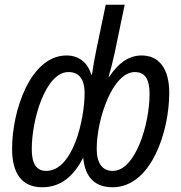

<svg xmlns="http://www.w3.org/2000/svg" viewBox="-20 -780 764 810"><path d="M158 10C237 10 291 -37 331 -115C339 -29 383 10 455 10C618 10 694 -225 694 -388C694 -491 651 -546 577 -546C521 -546 476 -510 441 -456H438C444 -474 454 -512 463 -553L506 -760H426L386 -568C379 -535 373 -500 368 -465H365C352 -511 317 -546 261 -546C109 -546 31 -315 31 -152C31 -45 75 10 158 10ZM456 -59C411 -59 388 -92 388 -152C388 -278 455 -476 549 -476C591 -476 611 -447 611 -384C611 -255 551 -59 456 -59ZM175 -59C134 -59 114 -89 114 -151C114 -276 172 -476 269 -476C316 -476 337 -442 337 -388C337 -276 288 -59 175 -59Z"/></svg>

Font: Noto Sans Condensed
Style: Italic
Weight: 400
Width: 3
Italic angle: -12°
Designer: Monotype Design Team
Foundry: Monotype Imaging Inc.
Version: Version 2.013